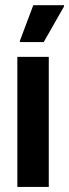

<svg xmlns="http://www.w3.org/2000/svg" viewBox="-20 -733 271 753"><path d="M48 0V-510H171.3V0ZM58 -567.9V-572.9L110.5 -712.5H231V-707.5L151.4 -567.9Z"/></svg>

Font: Saira Thin Condensed
Style: Regular
Weight: 100
Width: 3
Version: Version 1.101